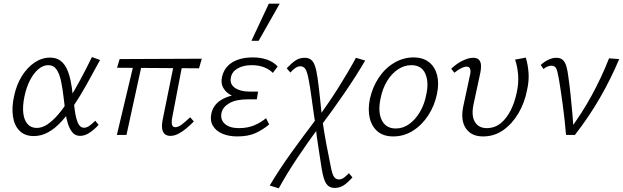

<svg xmlns="http://www.w3.org/2000/svg" viewBox="-20 -731 3374 1040"><path d="M163 6Q114 6 85.5 -23Q57 -52 50 -101.5Q43 -151 56 -209Q69 -272 98.5 -319Q128 -366 167.5 -392.5Q207 -419 251 -419Q285 -419 307 -402.5Q329 -386 342 -358Q355 -330 362.5 -293.5Q370 -257 374 -217Q380 -172 385.5 -131Q391 -90 402.5 -64.5Q414 -39 435 -39Q450 -39 465.5 -50.5Q481 -62 496 -77L514 -55Q495 -33 468 -14Q441 5 414 5Q388 5 372.5 -13.5Q357 -32 347.5 -62Q338 -92 333.5 -128.5Q329 -165 325 -200Q319 -252 310.5 -292Q302 -332 286 -355Q270 -378 241 -378Q213 -378 187 -355.5Q161 -333 141.5 -294.5Q122 -256 112 -206Q102 -157 106 -119.5Q110 -82 128.5 -60Q147 -38 179 -38Q208 -38 236.5 -57Q265 -76 294.5 -110Q324 -144 353.5 -192Q383 -240 414.5 -298Q446 -356 478 -422L522 -406Q484 -336 449.5 -274Q415 -212 380.5 -160.5Q346 -109 312 -72Q278 -35 241 -14.5Q204 6 163 6Z M903 5Q885 5 873.5 -4Q862 -13 858.5 -33Q855 -53 862 -87L927 -408H973L912 -90Q910 -78 910 -67Q910 -56 914.5 -49Q919 -42 930 -42Q945 -42 964.5 -56.5Q984 -71 1010 -96L1030 -73Q1007 -50 985.5 -32.5Q964 -15 943.5 -5Q923 5 903 5ZM613 0 710 -408H754L665 0ZM1058 -361 614 -364 628 -411 1073 -413Z M1265 8Q1219 8 1184 -7Q1149 -22 1132.5 -51Q1116 -80 1126 -121Q1139 -171 1191 -197Q1243 -223 1325 -223L1322 -196Q1275 -196 1240.5 -211Q1206 -226 1190 -254Q1174 -282 1184 -320Q1192 -351 1213.5 -373.5Q1235 -396 1269.5 -408Q1304 -420 1349 -420Q1394 -420 1428 -407.5Q1462 -395 1484 -371L1458 -336Q1441 -354 1412 -366Q1383 -378 1343 -378Q1298 -378 1267.5 -360.5Q1237 -343 1231 -313Q1225 -288 1237 -270.5Q1249 -253 1274 -244Q1299 -235 1332 -235H1378L1371 -193H1325Q1259 -193 1223 -172.5Q1187 -152 1180 -120Q1172 -84 1197.5 -60.5Q1223 -37 1274 -37Q1322 -37 1358 -52.5Q1394 -68 1421 -91L1438 -57Q1405 -29 1365 -10.5Q1325 8 1265 8ZM1342 -510 1436 -711H1495L1381 -510Z M1792 287Q1763 287 1747.5 264.5Q1732 242 1722 180Q1715 130 1705 69Q1695 8 1689 -52Q1682 -97 1676 -140Q1670 -183 1664.5 -223Q1659 -263 1652 -299Q1644 -343 1634 -357.5Q1624 -372 1607 -372Q1592 -372 1577.5 -361Q1563 -350 1553 -338L1533 -361Q1558 -388 1580 -403Q1602 -418 1630 -418Q1650 -418 1663.5 -408.5Q1677 -399 1685.5 -375.5Q1694 -352 1700 -310Q1703 -287 1706.5 -260Q1710 -233 1713 -203.5Q1716 -174 1719 -144Q1722 -114 1725 -87Q1736 -14 1747.5 48.5Q1759 111 1771 168Q1779 212 1789 226.5Q1799 241 1816 241Q1831 241 1845 230Q1859 219 1870 207L1889 230Q1865 257 1843 272Q1821 287 1792 287ZM1490 289 1441 274Q1493 186 1559 94.5Q1625 3 1695 -89L1709 -44Q1647 40 1590.5 124.5Q1534 209 1490 289ZM1715 -45 1700 -91Q1760 -172 1813.5 -257Q1867 -342 1908 -418L1958 -403Q1909 -319 1845.5 -226.5Q1782 -134 1715 -45Z M2110 8Q2058 8 2026 -18.5Q1994 -45 1983 -90.5Q1972 -136 1983 -193Q1997 -258 2031.5 -310Q2066 -362 2115.5 -391Q2165 -420 2220 -420Q2271 -420 2303.5 -394.5Q2336 -369 2347.5 -324.5Q2359 -280 2347 -222Q2334 -159 2300 -106.5Q2266 -54 2217 -23Q2168 8 2110 8ZM2124 -35Q2164 -35 2198 -60Q2232 -85 2256 -127Q2280 -169 2289 -219Q2304 -287 2283.5 -332.5Q2263 -378 2208 -378Q2170 -378 2136 -355.5Q2102 -333 2077 -292.5Q2052 -252 2041 -196Q2026 -123 2048.5 -79Q2071 -35 2124 -35Z M2596 8Q2534 8 2504 -35Q2474 -78 2489 -153L2525 -321Q2528 -332 2528.5 -343Q2529 -354 2524.5 -362Q2520 -370 2507 -370Q2495 -370 2478 -361.5Q2461 -353 2441 -337L2424 -359Q2454 -387 2486 -402.5Q2518 -418 2543 -418Q2566 -418 2575.5 -406Q2585 -394 2585.5 -376Q2586 -358 2582 -338L2545 -166Q2532 -104 2552.5 -70.5Q2573 -37 2616 -37Q2659 -37 2691 -62.5Q2723 -88 2745.5 -132Q2768 -176 2779 -230Q2790 -279 2786.5 -325Q2783 -371 2770 -408L2828 -419Q2840 -380 2843 -336Q2846 -292 2835 -244Q2822 -175 2788.5 -118Q2755 -61 2706.5 -26.5Q2658 8 2596 8Z M3046 0Q3043 -38 3038.5 -79Q3034 -120 3028.5 -161Q3023 -202 3017.5 -238.5Q3012 -275 3007 -305Q3000 -345 2993 -360Q2986 -375 2966 -375Q2956 -375 2945 -370.5Q2934 -366 2924 -357L2909 -379Q2928 -397 2950.5 -407.5Q2973 -418 2993 -418Q3017 -418 3029.5 -405.5Q3042 -393 3048.5 -369.5Q3055 -346 3059 -312Q3066 -263 3071 -213.5Q3076 -164 3080.5 -114.5Q3085 -65 3087 -16L3060 -20Q3131 -115 3185 -214Q3239 -313 3279 -415L3334 -411Q3289 -304 3230 -201.5Q3171 -99 3094 0Z"/></svg>

Font: Ysabeau Office Light
Style: Italic
Weight: 300
Italic angle: -12°
Designer: Christian Thalmann (Catharsis Fonts)
Version: Version 2.001;gftools[0.9.30]; featfreeze: tnum,lnum,ss02